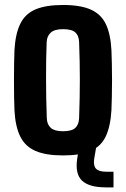

<svg xmlns="http://www.w3.org/2000/svg" viewBox="-20 -630 518 790"><path d="M239.5 9.5Q168.5 9.5 126 -9Q83.5 -27.5 63.2 -68.5Q43 -109.5 39.5 -176.5Q38.5 -198.5 38 -230.8Q37.5 -263 37.5 -299.2Q37.5 -335.5 38 -368.5Q38.5 -401.5 39.5 -424Q43.5 -492 63.8 -532.8Q84 -573.5 126.5 -591.5Q169 -609.5 239.5 -609.5Q311.5 -609.5 353.8 -590.5Q396 -571.5 415.5 -530.8Q435 -490 438.5 -424Q439.5 -401.5 440.2 -368.8Q441 -336 441 -300.5Q441 -265 440.2 -232.2Q439.5 -199.5 438.5 -176.5Q434.5 -109.5 415 -68.5Q395.5 -27.5 353.2 -9Q311 9.5 239.5 9.5ZM239.5 -90Q275 -90 289.8 -103.8Q304.5 -117.5 305.5 -144Q307 -188.5 307.8 -227.5Q308.5 -266.5 308.5 -303.2Q308.5 -340 307.8 -377.5Q307 -415 305.5 -457Q304.5 -483.5 289.8 -496.8Q275 -510 239.5 -510Q204.5 -510 188.8 -495.8Q173 -481.5 172 -456.5Q170.5 -423.5 170 -386Q169.5 -348.5 169.5 -308.2Q169.5 -268 170.2 -226.8Q171 -185.5 172.5 -144Q173.5 -117.5 189 -103.8Q204.5 -90 239.5 -90ZM447 141H416.5Q346.5 141 317.5 113.2Q288.5 85.5 297.5 24L305 -23H375.5L367.5 24Q363.5 52 375.2 64.2Q387 76.5 416.5 76.5H447Z"/></svg>

Font: Big Shoulders Text Thin ExtraBold
Style: Regular
Weight: 800
Version: Version 2.002